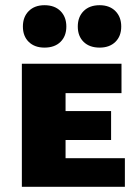

<svg xmlns="http://www.w3.org/2000/svg" viewBox="-20 -718 535 738"><path d="M64 0V-473H232V0ZM130 0V-110H460V0ZM130 -180V-291H407V-180ZM130 -360V-473H447V-360ZM151 -535Q113 -535 90.5 -557Q68 -579 68 -616Q68 -653 90.5 -675.5Q113 -698 151 -698Q190 -698 212.5 -675.5Q235 -653 235 -616Q235 -579 212.5 -557Q190 -535 151 -535ZM363 -535Q324 -535 301.5 -557Q279 -579 279 -616Q279 -653 301.5 -675.5Q324 -698 363 -698Q401 -698 423.5 -675.5Q446 -653 446 -616Q446 -579 423.5 -557Q401 -535 363 -535Z"/></svg>

Font: Ysabeau SC Black
Style: Regular
Weight: 900
Designer: Christian Thalmann (Catharsis Fonts)
Version: Version 2.001;gftools[0.9.30]; featfreeze: smcp